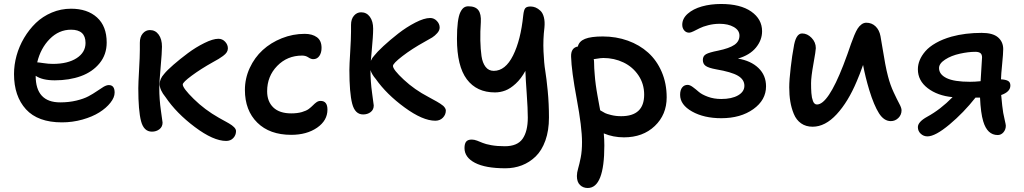

<svg xmlns="http://www.w3.org/2000/svg" viewBox="-20 -628 5175 970"><path d="M293 -9.8Q171.4 -9.8 111.1 -75.9Q50.8 -142.1 50.8 -253.9Q50.8 -300.3 63.7 -347.2Q76.7 -394 101.8 -436.5Q127 -479 161.1 -512Q195.3 -544.9 241.5 -564.5Q287.6 -584 338.9 -584Q421.4 -584 470.2 -539.8Q519 -495.6 519 -413.1Q519 -352.5 483.2 -308.6Q447.3 -264.6 388.7 -243.4Q330.1 -222.2 256.8 -222.2Q193.4 -222.2 160.2 -245.1Q160.2 -110.8 284.2 -110.8Q328.6 -110.8 366 -119.9Q403.3 -128.9 427 -141.6Q450.7 -154.3 469.2 -167.2Q487.8 -180.2 502.9 -189.2Q518.1 -198.2 529.8 -198.2Q559.1 -198.2 559.1 -160.2Q559.1 -135.7 537.8 -108.9Q516.6 -82 481.7 -60.1Q446.8 -38.1 396.5 -23.9Q346.2 -9.8 293 -9.8ZM338.9 -478Q277.8 -478 231.4 -431.2Q185.1 -384.3 168 -313Q174.3 -313 199.7 -309.1Q225.1 -305.2 247.1 -305.2Q322.3 -305.2 367.2 -334.2Q412.1 -363.3 412.1 -411.1Q412.1 -478 338.9 -478Z M747.6 37.1Q706.5 37.1 692.6 -15.9Q678.7 -68.8 678.7 -182.1Q678.7 -207 682.6 -274.9Q686.5 -342.8 686.5 -377V-412.1Q686.5 -441.9 701.4 -459Q716.3 -476.1 737.3 -476.1Q765.1 -476.1 781.7 -453.1Q798.3 -430.2 798.3 -392.1Q798.3 -363.8 791.5 -287.8Q784.7 -211.9 784.7 -182.1Q784.7 -127 793 -68.8Q801.3 -10.7 801.3 -8.8Q801.3 12.7 785.4 24.9Q769.5 37.1 747.6 37.1ZM1122.6 84Q1058.1 84 964.6 13.9Q871.1 -56.2 816.4 -137.2Q786.6 -173.3 786.6 -203.1Q786.6 -229.5 809.6 -254.9Q823.7 -272.5 856.4 -301Q889.2 -329.6 929.2 -359.4Q969.2 -389.2 1012.5 -410.6Q1055.7 -432.1 1083.5 -432.1Q1103.5 -432.1 1117.4 -417.2Q1131.3 -402.3 1131.3 -383.8Q1131.3 -373.5 1125.7 -364.3Q1120.1 -355 1106.7 -345.2Q1093.3 -335.4 1084.5 -330.3Q1075.7 -325.2 1055.7 -314Q994.6 -279.8 949 -246.1Q903.3 -212.4 903.3 -201.2Q903.3 -182.6 959 -127.9Q1014.6 -73.2 1085.4 -33.2Q1092.3 -29.3 1103.3 -23.2Q1114.3 -17.1 1121.1 -13.4Q1127.9 -9.8 1137 -4.4Q1146 1 1151.6 5.1Q1157.2 9.3 1162.4 14.4Q1167.5 19.5 1169.9 24.4Q1172.4 29.3 1172.4 34.2Q1172.4 54.7 1158.7 69.3Q1145 84 1122.6 84Z M1451.2 53.2Q1342.3 53.2 1279.8 -8.5Q1217.3 -70.3 1217.3 -173.8Q1217.3 -231.9 1241.7 -284.7Q1266.1 -337.4 1307.1 -375Q1348.1 -412.6 1403.8 -434.8Q1459.5 -457 1519.5 -457Q1557.6 -457 1581.1 -439.9Q1604.5 -422.9 1604.5 -386.2Q1604.5 -361.3 1593.3 -345.2Q1582 -329.1 1562.5 -329.1Q1551.3 -329.1 1537.8 -338.1Q1524.4 -347.2 1506.3 -347.2Q1431.2 -347.2 1380.4 -294.9Q1329.6 -242.7 1329.6 -167Q1329.6 -115.2 1360.8 -85.2Q1392.1 -55.2 1451.2 -55.2Q1482.4 -55.2 1505.1 -61.8Q1527.8 -68.4 1540 -77.6Q1552.2 -86.9 1561 -95.9Q1569.8 -105 1579.1 -111.6Q1588.4 -118.2 1599.6 -118.2Q1634.3 -118.2 1634.3 -74.2Q1634.3 -19 1582 17.1Q1529.8 53.2 1451.2 53.2Z M1814.5 -49.8Q1773.4 -49.8 1759.3 -104.2Q1745.1 -158.7 1745.1 -274.9Q1745.1 -299.3 1749.3 -366.5Q1753.4 -433.6 1753.4 -467.8V-502Q1753.4 -531.7 1768.3 -548.8Q1783.2 -565.9 1804.2 -565.9Q1832 -565.9 1848.6 -543.2Q1865.2 -520.5 1865.2 -482.9Q1865.2 -463.4 1863.3 -436.3Q1861.3 -409.2 1858.2 -374Q1855 -338.9 1853.5 -320.8Q1860.4 -336.4 1870.1 -346.2Q1884.3 -364.7 1917.2 -395.3Q1950.2 -425.8 1991.7 -458.3Q2033.2 -490.7 2078.1 -513.9Q2123 -537.1 2153.3 -537.1Q2172.9 -537.1 2187 -522.2Q2201.2 -507.3 2201.2 -488.8Q2201.2 -474.6 2189.2 -460.9Q2177.2 -447.3 2163.6 -438.7Q2149.9 -430.2 2125.5 -417Q2061 -381.3 2013.2 -344.5Q1965.3 -307.6 1965.3 -294.9Q1965.3 -276.4 2019.8 -225.6Q2074.2 -174.8 2144.5 -138.2Q2151.9 -133.8 2165.3 -126.7Q2178.7 -119.6 2186.3 -115.2Q2193.8 -110.8 2203.9 -104.5Q2213.9 -98.1 2219.2 -93.3Q2224.6 -88.4 2228.5 -82Q2232.4 -75.7 2232.4 -69.8Q2232.4 -48.8 2217.5 -33.4Q2202.6 -18.1 2179.2 -18.1Q2115.7 -18.1 2024.2 -85Q1932.6 -151.9 1878.4 -229Q1858.9 -251.5 1851.6 -273.9Q1851.6 -216.8 1859.9 -157.2Q1868.2 -97.7 1868.2 -95.2Q1868.2 -73.7 1852.5 -61.8Q1836.9 -49.8 1814.5 -49.8Z M2533.2 222.2Q2432.6 222.2 2379.6 194.6Q2326.7 167 2326.7 120.1Q2326.7 97.7 2335.2 87.4Q2343.8 77.1 2363.3 77.1Q2375.5 77.1 2390.1 82.5Q2404.8 87.9 2418.7 94Q2432.6 100.1 2462.2 105.5Q2491.7 110.8 2530.3 110.8Q2593.8 110.8 2620.1 73.2Q2646.5 35.6 2646.5 -34.2Q2646.5 -77.6 2641.1 -153.6Q2635.7 -229.5 2634.3 -270Q2612.8 -230.5 2585.4 -205.3Q2558.1 -180.2 2532.7 -170.7Q2507.3 -161.1 2480.5 -161.1Q2388.2 -161.1 2338.4 -227.5Q2288.6 -293.9 2288.6 -432.1Q2288.6 -481.9 2293 -515.6Q2297.4 -549.3 2305.7 -566.2Q2314 -583 2323.5 -589.6Q2333 -596.2 2346.2 -596.2Q2381.8 -596.2 2396.7 -576.7Q2411.6 -557.1 2409.2 -516.1Q2405.8 -467.8 2406.7 -423.3Q2407.7 -378.9 2412.6 -344.7Q2417.5 -310.5 2433.1 -290.3Q2448.7 -270 2474.6 -270Q2533.2 -270 2572 -347.7Q2610.8 -425.3 2623.5 -550.8Q2626.5 -578.1 2633.8 -586.7Q2641.1 -595.2 2660.6 -595.2Q2673.3 -595.2 2685.8 -590.1Q2698.2 -585 2710.2 -573.7Q2722.2 -562.5 2727.8 -540.5Q2733.4 -518.6 2730.5 -488.8Q2723.1 -428.7 2725.8 -368.2Q2728.5 -307.6 2734.6 -271Q2740.7 -234.4 2747.1 -169.2Q2753.4 -104 2753.4 -34.2Q2753.4 31.2 2735.4 81.8Q2717.3 132.3 2686.3 162.4Q2655.3 192.4 2616.5 207.3Q2577.6 222.2 2533.2 222.2Z M3132.3 65.9Q3077.6 65.9 3030.3 45.9Q3033.2 76.2 3033.2 106.9Q3033.2 321.8 2949.2 321.8Q2925.8 321.8 2910.2 306.6Q2894.5 291.5 2894.5 261.2Q2894.5 244.1 2900.9 222.7Q2907.2 201.2 2913.8 168.2Q2920.4 135.3 2920.4 89.8Q2920.4 15.1 2893.8 -127.4Q2867.2 -270 2865.2 -341.8Q2863.8 -386.7 2899.4 -393.1Q2905.3 -419.4 2935.5 -431.6Q2965.8 -443.8 3025.4 -443.8Q3092.8 -443.8 3151.9 -422.6Q3210.9 -401.4 3254.4 -362.3Q3297.9 -323.2 3323 -264.9Q3348.1 -206.5 3348.1 -136.2Q3348.1 -48.8 3288.1 8.5Q3228 65.9 3132.3 65.9ZM2981.4 -311Q2981.4 -296.9 2982.2 -283Q2982.9 -269 2984.4 -253.4Q2985.8 -237.8 2986.6 -227.1Q2987.3 -216.3 2990 -199Q2992.7 -181.6 2993.7 -173.8Q2994.6 -166 2998.3 -146.7Q3002 -127.4 3002.7 -122.3Q3003.4 -117.2 3007.6 -95.5Q3011.7 -73.7 3012.2 -70.8Q3029.8 -60.5 3037.1 -56.6Q3044.4 -52.7 3067.6 -46.9Q3090.8 -41 3118.2 -41Q3234.4 -41 3234.4 -149.9Q3234.4 -204.1 3205.6 -247.1Q3176.8 -290 3129.9 -312.5Q3083 -335 3028.3 -335Q3020.5 -335 3012.5 -334Q3004.4 -333 2994.6 -331.3Q2984.9 -329.6 2979.5 -329.1Q2981.4 -323.2 2981.4 -311Z M3624 -30.8Q3536.6 -30.8 3476.3 -64.7Q3416 -98.6 3416 -148.9Q3416 -172.9 3426.3 -186Q3436.5 -199.2 3454.1 -199.2Q3465.3 -199.2 3480.5 -188Q3495.6 -176.8 3510.7 -163.6Q3525.9 -150.4 3556.2 -139.2Q3586.4 -127.9 3624 -127.9Q3676.8 -127.9 3708.7 -146.2Q3740.7 -164.6 3740.7 -194.8Q3740.7 -226.1 3708 -245.4Q3675.3 -264.6 3597.7 -277.8Q3560.1 -284.7 3545.4 -294.9Q3530.8 -305.2 3530.8 -325.2Q3530.8 -345.2 3546.9 -354.2Q3563 -363.3 3607.9 -372.1Q3664.6 -383.8 3690.2 -401.4Q3715.8 -418.9 3715.8 -448.2Q3715.8 -475.1 3687.3 -491.5Q3658.7 -507.8 3615.7 -507.8Q3585.9 -507.8 3558.3 -500.7Q3530.8 -493.7 3514.6 -485.4Q3498.5 -477.1 3483.9 -470Q3469.2 -462.9 3461.9 -462.9Q3446.3 -462.9 3436.5 -474.6Q3426.8 -486.3 3426.8 -502.9Q3426.8 -534.2 3454.3 -558.6Q3481.9 -583 3526.1 -595.5Q3570.3 -607.9 3623 -607.9Q3720.7 -607.9 3775.4 -569.6Q3830.1 -531.2 3830.1 -470.2Q3830.1 -425.3 3799.1 -387.5Q3768.1 -349.6 3708 -332Q3773.4 -321.3 3811.8 -284.4Q3850.1 -247.6 3850.1 -191.9Q3850.1 -122.6 3785.9 -76.7Q3721.7 -30.8 3624 -30.8Z M4085.4 12.2Q4051.3 12.2 4027.1 -4.9Q4002.9 -22 3990.5 -52.2Q3978 -82.5 3972.7 -115.2Q3967.3 -147.9 3967.3 -187Q3967.3 -224.1 3974.9 -288.1Q3982.4 -352.1 3989.3 -386.2Q3999.5 -459 4032.2 -459Q4058.6 -459 4080.1 -436.8Q4101.6 -414.6 4101.6 -384.8Q4101.6 -372.6 4089.6 -305.9Q4077.6 -239.3 4077.6 -208Q4077.6 -193.4 4077.9 -182.6Q4078.1 -171.9 4079.1 -158.2Q4080.1 -144.5 4082 -135.3Q4084 -126 4087.2 -117.4Q4090.3 -108.9 4095.5 -104.5Q4100.6 -100.1 4107.4 -100.1Q4163.1 -100.1 4240.2 -297.9Q4250 -322.3 4261.2 -354.2Q4272.5 -386.2 4279.5 -406.7Q4286.6 -427.2 4295.9 -449.5Q4305.2 -471.7 4313.2 -484.1Q4321.3 -496.6 4332.5 -504.9Q4343.8 -513.2 4356.4 -513.2Q4384.3 -513.2 4403.3 -494.9Q4422.4 -476.6 4428.2 -445.8Q4431.2 -431.2 4438.2 -387Q4445.3 -342.8 4452.1 -306.2Q4459 -269.5 4466.3 -242.2Q4477.5 -198.7 4494.9 -161.6Q4512.2 -124.5 4523.4 -103.8Q4534.7 -83 4534.7 -70.8Q4534.7 -47.9 4518.6 -32Q4502.4 -16.1 4480.5 -16.1Q4445.8 -16.1 4420.7 -55.7Q4395.5 -95.2 4371.6 -172.9Q4351.6 -239.3 4340.3 -299.8Q4322.3 -249 4308.6 -217.8Q4265.1 -113.8 4207 -50.8Q4148.9 12.2 4085.4 12.2Z M4665.5 61Q4646 61 4631.6 47.6Q4617.2 34.2 4617.2 14.2Q4617.2 -12.2 4664.1 -38.1Q4731.4 -74.7 4792.5 -137.2Q4716.3 -144.5 4666.7 -182.6Q4617.2 -220.7 4617.2 -277.8Q4617.2 -301.3 4626.5 -324Q4635.7 -346.7 4655 -369.1Q4674.3 -391.6 4708.3 -410.9Q4742.2 -430.2 4787.1 -442.9Q4856 -461.9 4939.5 -461.9Q4996.1 -461.9 5022.2 -439.2Q5048.3 -416.5 5048.3 -379.9Q5048.3 -357.9 5043 -304.7Q5037.6 -251.5 5037.1 -227.1Q5060.1 -226.1 5072.3 -219.5Q5084.5 -212.9 5084.5 -195.8Q5084.5 -164.1 5038.1 -147.9Q5043.5 -85.9 5048.3 -58.1Q5050.3 -46.4 5055.9 -22.2Q5061.5 2 5061.5 6.8Q5061.5 26.4 5049.6 40.3Q5037.6 54.2 5020.5 54.2Q4967.8 54.2 4947.3 -15.1Q4934.6 -57.1 4931.2 -134.8H4908.2Q4848.6 -59.1 4776.9 1Q4705.1 61 4665.5 61ZM4724.1 -284.2Q4724.1 -252 4762.2 -233.4Q4800.3 -214.8 4880.4 -214.8Q4905.3 -214.8 4934.1 -217.8Q4941.4 -332.5 4941.4 -337.9Q4941.4 -353 4933.1 -359.6Q4924.8 -366.2 4907.2 -366.2Q4872.6 -366.2 4830.1 -356.9Q4785.6 -347.2 4754.9 -327.1Q4724.1 -307.1 4724.1 -284.2Z"/></svg>

Font: Shantell Sans Irregular Bouncy
Style: Regular
Weight: 500
Designer: Stephen Nixon, Anya Danilova, Shantell Martin
Foundry: Arrow Type
Version: Version 1.006;[9816181b4]